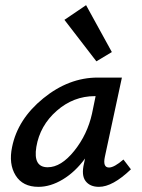

<svg xmlns="http://www.w3.org/2000/svg" viewBox="-20 -719 551 745"><path d="M414 -517 354 -481 230 -642 314 -699ZM459 -100 488 -62Q417 6 364 6Q329 6 312 -16.5Q295 -39 306 -85L310 -104Q272 -52 224 -23Q176 6 129 6Q68 6 40.5 -38.5Q13 -83 27 -149Q49 -257 148 -337.5Q247 -418 359 -418H453L387 -111Q378 -69 403 -69Q423 -69 459 -100ZM165 -70Q217 -70 268 -133.5Q319 -197 337 -278L351 -346H348Q265 -346 200 -289Q135 -232 121 -149Q108 -70 165 -70Z"/></svg>

Font: EauTestInfant Semibold
Style: Italic
Weight: 600
Italic angle: -12°
Designer: Christian Thalmann (Catharsis Fonts)
Version: Version 0.001;PS 000.001;hotconv 1.0.88;makeotf.lib2.5.64775